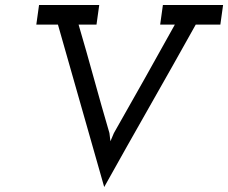

<svg xmlns="http://www.w3.org/2000/svg" viewBox="-20 -720 917 772"><path d="M137 -700 126 -621H213Q260 -456 306 -294.5Q352 -133 399 32Q491 -133 583 -294.5Q675 -456 767 -621H866L877 -700H635L624 -621H683Q622 -511 561 -402.5Q500 -294 438 -185L424 -152L420 -185Q388 -294 358 -403Q328 -512 296 -621H368L379 -700Z"/></svg>

Font: Josefin Slab Thin
Style: Bold Italic
Weight: 700
Italic angle: -12°
Version: Version 2.000